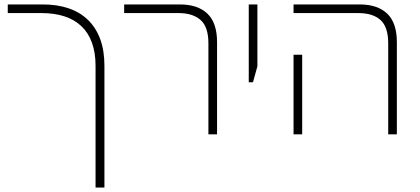

<svg xmlns="http://www.w3.org/2000/svg" viewBox="-20 -606 1894 866"><path d="M411 240V-309Q411 -369 394.5 -414Q378 -459 346.5 -488.5Q315 -518 270 -532.5Q225 -547 168 -547H15V-586H172Q238 -586 289.5 -568.5Q341 -551 377 -516Q413 -481 432 -429.5Q451 -378 451 -309V240Z M920 0V-410Q920 -485 884.5 -516Q849 -547 786 -547H540V-586H791Q872 -586 915.5 -544.5Q959 -503 959 -416V0Z M1102 -235V-586H1141V-307L1121 -235Z M1731 0V-410Q1731 -485 1696 -516Q1661 -547 1597 -547H1304V-586H1602Q1683 -586 1726.5 -544.5Q1770 -503 1770 -416V0ZM1304 0V-359H1343V0Z"/></svg>

Font: Noto Sans Hebrew ExtraLight
Style: Regular
Weight: 250
Designer: Monotype Design Team
Foundry: Monotype Imaging Inc.
Version: Version 2.003